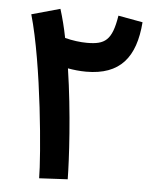

<svg xmlns="http://www.w3.org/2000/svg" viewBox="-51 -726 624 773"><g transform="rotate(5 261.5 -339.5)"><path d="M251 -2C250 -81 240 -269 213 -447C235 -443 261 -440 287 -440C424 -440 485 -515 496 -658L397 -676C381 -575 353 -556 280 -556C254 -556 221 -560 191 -568C183 -609 173 -648 162 -683L47 -651C104 -453 136 -80 136 4Z"/></g></svg>

Font: Noto Sans Arabic UI Semi
Style: Regular
Weight: 600
Designer: Nadine Chahine - Monotype Design Team
Foundry: Monotype Imaging Inc.
Version: Version 1.900